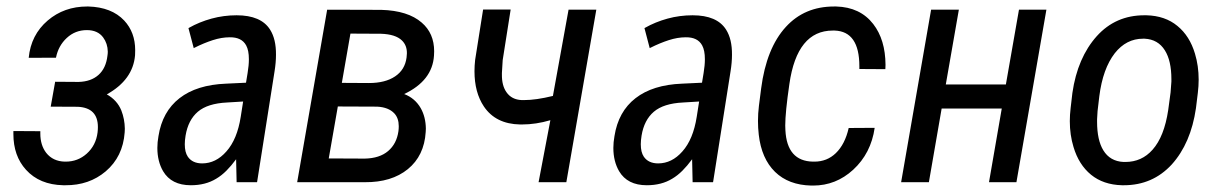

<svg xmlns="http://www.w3.org/2000/svg" viewBox="-20 -558 3737 588"><path d="M393.6 -388.7Q387.2 -313.5 307.1 -269Q338.9 -251 351.6 -219.7Q361.8 -193.4 362.3 -164.1Q362.3 -158.2 361.8 -152.3Q356.4 -78.1 303.7 -33.2Q252.9 9.8 180.2 9.3Q176.8 9.3 173.8 9.3Q101.1 7.8 59.6 -38.1Q21 -80.6 21 -147.5Q21 -152.3 21 -156.7L103.5 -156.2Q103.5 -152.8 103.5 -148.9Q103.5 -113.3 121.6 -89.8Q142.1 -64 178.2 -63Q179.7 -63 181.2 -63Q218.3 -63 245.6 -87.4Q273.9 -112.8 278.8 -152.3Q279.8 -161.1 279.8 -168.9Q279.8 -228 218.3 -231L135.3 -231.4L148.9 -307.6L220.7 -307.1Q258.8 -308.1 281.7 -328.6Q304.7 -349.1 309.1 -387.7Q310.1 -394 310.1 -399.9Q309.6 -424.8 295.9 -443.4Q279.3 -465.8 246.1 -465.8Q210.4 -465.8 184.6 -441.9Q158.7 -418 151.4 -381.3L67.9 -380.9Q74.7 -451.2 126 -495.1Q176.3 -538.1 247.1 -538.1Q248.5 -538.1 250.5 -538.1Q321.8 -536.1 360.4 -495.1Q394 -459 394 -404.3Q394 -396.5 393.6 -388.7Z M717.3 -200.7 724.6 -247.1 675.3 -244.1Q615.7 -241.2 585.9 -215.8Q556.2 -190.4 548.3 -142.6Q545.9 -127.9 545.9 -116.2Q545.9 -91.8 555.2 -78.1Q569.3 -57.6 599.1 -57.6Q641.1 -57.6 673.3 -94.2Q706.5 -131.3 717.3 -200.7ZM704.6 -511.2Q779.3 -511.2 807.1 -467.3Q825.7 -438 825.2 -390.1Q825.2 -366.7 820.8 -339.4L767.6 -2L767.1 0H765.6H706.1H704.6V-1.5L703.1 -70.3Q688 -49.8 673.3 -35.2Q658.7 -20.5 642.1 -10.7Q609.4 9.3 564.5 9.3Q504.9 9.3 479.5 -33.7Q461.9 -64 461.9 -105Q461.9 -122.1 465.3 -141.1Q477.1 -216.3 529.8 -257.3Q582.5 -298.3 672.4 -301.8L733.4 -304.7L738.3 -334.5Q742.2 -357.9 742.2 -376.5Q742.2 -403.8 733.9 -418.9Q720.2 -444.3 683.6 -443.8Q658.7 -443.8 631.8 -435.1Q604.5 -426.3 575.2 -411.6L573.2 -410.6L572.8 -412.6L557.6 -470.2L557.1 -471.7L558.6 -472.7Q590.3 -490.7 627.7 -501Q665 -511.2 704.6 -511.2Z M1026.9 -304.2 1109.9 -303.7Q1159.7 -303.7 1189.9 -324Q1220.2 -344.2 1225.1 -381.8Q1226.1 -388.7 1226.1 -394.5Q1226.6 -418.9 1210.9 -434.1Q1191.4 -453.1 1147 -454.6L1053.2 -455.1ZM1014.6 -231.9 986.8 -72.8 1097.2 -72.3Q1142.6 -73.2 1168.7 -95.5Q1194.8 -117.7 1200.2 -156.2Q1201.2 -164.1 1201.2 -171.4Q1201.2 -196.3 1187.5 -210.9Q1169.9 -229.5 1135.3 -231.4ZM890.1 0 981.9 -528.3 1147.9 -527.8Q1229.5 -525.4 1271.5 -488.8Q1309.6 -456.1 1309.6 -400.9Q1309.6 -394.5 1309.1 -387.7Q1304.2 -311 1217.8 -270Q1251 -257.3 1268.6 -226.6Q1283.7 -199.7 1284.2 -164.1Q1284.2 -159.2 1283.7 -153.8Q1279.3 -81.1 1229 -40Q1179.2 0.5 1097.7 0Q1096.7 0 1095.7 0Z M1714.4 0H1629.4L1665.5 -189.9Q1621.1 -176.8 1578.6 -176.8Q1575.7 -176.8 1572.8 -176.8Q1498 -178.2 1461.9 -231.9Q1433.1 -274.9 1433.1 -339.8Q1433.1 -356.4 1435.1 -374.5L1459.5 -528.8H1543.9L1519.5 -374L1517.1 -334.5Q1517.1 -332 1517.1 -330.1Q1516.6 -295.9 1531.2 -275.4Q1546.9 -252.9 1577.6 -251.5Q1581.1 -251.5 1585 -251.5Q1621.6 -251.5 1673.3 -264.2L1721.2 -528.3H1806.2Z M2113.8 -200.7 2121.1 -247.1 2071.8 -244.1Q2012.2 -241.2 1982.4 -215.8Q1952.6 -190.4 1944.8 -142.6Q1942.4 -127.9 1942.4 -116.2Q1942.4 -91.8 1951.7 -78.1Q1965.8 -57.6 1995.6 -57.6Q2037.6 -57.6 2069.8 -94.2Q2103 -131.3 2113.8 -200.7ZM2101.1 -511.2Q2175.8 -511.2 2203.6 -467.3Q2222.2 -438 2221.7 -390.1Q2221.7 -366.7 2217.3 -339.4L2164.1 -2L2163.6 0H2162.1H2102.5H2101.1V-1.5L2099.6 -70.3Q2084.5 -49.8 2069.8 -35.2Q2055.2 -20.5 2038.6 -10.7Q2005.9 9.3 1960.9 9.3Q1901.4 9.3 1876 -33.7Q1858.4 -64 1858.4 -105Q1858.4 -122.1 1861.8 -141.1Q1873.5 -216.3 1926.3 -257.3Q1979 -298.3 2068.8 -301.8L2129.9 -304.7L2134.8 -334.5Q2138.7 -357.9 2138.7 -376.5Q2138.7 -403.8 2130.4 -418.9Q2116.7 -444.3 2080.1 -443.8Q2055.2 -443.8 2028.3 -435.1Q2001 -426.3 1971.7 -411.6L1969.7 -410.6L1969.2 -412.6L1954.1 -470.2L1953.6 -471.7L1955.1 -472.7Q1986.8 -490.7 2024.2 -501Q2061.5 -511.2 2101.1 -511.2Z M2469.7 -63Q2471.7 -63 2474.1 -63Q2512.7 -63 2539.6 -88.9Q2567.9 -116.2 2579.1 -166L2658.7 -166.5Q2647.5 -88.4 2592.8 -38.1Q2540 10.3 2470.2 10.3Q2467.3 10.3 2464.8 10.3Q2395 8.8 2353.5 -31.7Q2312 -72.3 2303.7 -145.5Q2301.3 -166.5 2301.3 -187.5Q2301.3 -210.4 2304.2 -233.9L2311 -287.1Q2327.1 -410.6 2386.7 -475.6Q2443.8 -538.1 2534.2 -538.1Q2537.6 -538.1 2541 -538.1Q2614.3 -536.1 2654.3 -484.4Q2691.4 -436.5 2691.9 -359.4Q2691.9 -353 2691.4 -346.2L2611.8 -346.7Q2611.8 -350.6 2611.8 -355Q2611.8 -461.9 2536.1 -464.4Q2533.2 -464.4 2530.3 -464.4Q2420.9 -464.4 2397.5 -300.8Q2384.8 -213.9 2384.8 -173.3Q2384.8 -165.5 2385.3 -159.2Q2390.1 -64.5 2469.7 -63Z M3092.8 0H3008.8L3047.9 -225.6H2863.8L2824.7 0H2739.7L2831.5 -528.3H2916.5L2876.5 -299.3H3060.5L3100.6 -528.3H3184.6Z M3346.7 -263.7 3341.3 -217.8 3339.8 -192.9Q3339.8 -189 3339.8 -185.1Q3339.8 -128.9 3358.9 -97.7Q3379.4 -64 3420.9 -62Q3423.8 -62 3426.3 -62Q3476.6 -62 3509.8 -99.6Q3545.4 -139.6 3557.6 -220.7L3564.9 -274.9L3567.4 -308.1Q3567.4 -312 3567.4 -315.4Q3567.4 -372.1 3547.4 -403.8Q3526.4 -437.5 3485.4 -439.5Q3482.9 -439.5 3480.5 -439.5Q3429.2 -439.5 3394 -395Q3357.4 -347.7 3346.7 -263.7ZM3258.8 -227.1 3264.2 -273.4Q3279.8 -381.3 3338.9 -447.3Q3396.5 -511.2 3484.4 -511.2Q3487.3 -511.2 3490.7 -511.2Q3548.3 -509.8 3585.9 -478.5Q3623.5 -447.8 3639.6 -393.6Q3650.9 -356.4 3650.9 -314Q3650.9 -294.4 3648.4 -273.9L3642.6 -226.6Q3627 -119.1 3568.4 -54.2Q3509.8 9.3 3421.9 9.3Q3418.9 9.3 3416 9.3Q3358.9 7.8 3321.3 -22.9Q3283.7 -53.7 3267.6 -107.9Q3256.3 -145 3256.3 -187Q3256.3 -206.5 3258.8 -227.1Z"/></svg>

Font: MAUL Condensed Italic
Style: Condenced Regular Italic
Weight: 400
Italic angle: -12°
Designer: MAUL
Version: Version 1.0; 2020; ttfautohint (v1.8.3)